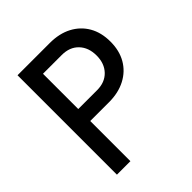

<svg xmlns="http://www.w3.org/2000/svg" viewBox="-199 -864 997 997"><g transform="rotate(-45 300.0 -365.0)"><path d="M88 0V-730H325Q395 -730 446 -703Q497 -676 525 -627.5Q553 -579 553 -512Q553 -446 525 -397.5Q497 -349 445.5 -322Q394 -295 325 -295H187V0ZM187 -383H325Q383 -383 417 -418.5Q451 -454 451 -512Q451 -571 417 -606.5Q383 -642 325 -642H187Z"/></g></svg>

Font: JetBrains Mono NL Medium
Style: Regular
Weight: 500
Monospace: yes
Designer: Philipp Nurullin, Konstantin Bulenkov
Foundry: JetBrains
Version: Version 2.305; ttfautohint (v1.8.4.7-5d5b)